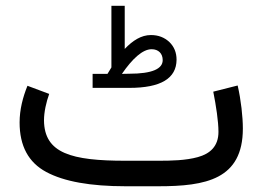

<svg xmlns="http://www.w3.org/2000/svg" viewBox="-20 -649 915 669"><path d="M302.7 -391.6V-342.8H430.7C540 -342.8 594.7 -375.5 595.2 -440.9C595.2 -465.8 586.9 -486.3 570.3 -502.4C553.2 -518.6 531.7 -526.9 505.9 -526.9C472.2 -526.9 442.4 -507.8 414.6 -478.5V-628.9H368.2V-414.1C363.8 -407.7 359.9 -399.4 354.5 -391.6ZM404.8 -391.6C441.4 -444.8 477.1 -477.5 508.3 -477.5C532.2 -477.5 546.9 -462.4 546.9 -439.5C546.9 -409.7 511.7 -392.1 430.2 -392.1ZM531.2 0C697.3 0 826.2 -23.9 826.2 -201.2C826.2 -241.7 819.8 -300.3 808.1 -351.1L723.1 -329.6C732.9 -280.3 741.2 -226.1 741.2 -189.5C741.2 -139.2 711.9 -113.3 669.4 -101.6C627 -89.8 576.2 -88.9 531.7 -88.9H417.5C229 -88.9 134.3 -114.7 133.3 -229.5C133.3 -258.8 141.1 -293 151.4 -321.8L75.7 -350.1C59.6 -310.5 48.3 -267.1 48.3 -222.2C48.3 -140.6 79.1 -83 141.1 -49.8C202.6 -16.6 294.9 0 417.5 0Z"/></svg>

Font: Vazirmatn
Style: Regular
Weight: 400
Designer: Saber Rastikerdar
Foundry: Saber Rastikerdar
Version: Version 33.003